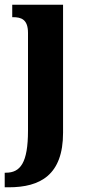

<svg xmlns="http://www.w3.org/2000/svg" viewBox="-38 -556 362 816"><path d="M-18 240H-1C134 240 230 187 230 8V-536H14V-483H17C52 -483 81 -474 81 -416V-1C81 137 48 178 -13 178H-18Z"/></svg>

Font: Noto Serif Georgian ExtraCondensed ExtraBold
Style: Regular
Weight: 800
Width: 2
Designer: Monotype Design Team, Akaki Razmadze
Foundry: Google LLC
Version: Version 2.003